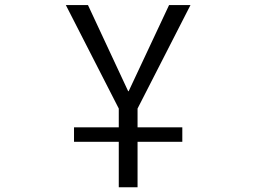

<svg xmlns="http://www.w3.org/2000/svg" viewBox="-20 -540 1040 779"><path d="M280.3 35.2V-23.4H461.9V-99.6L247.1 -519.5H336.9L500 -169.9H502L666 -519.5H752.9L538.1 -99.6V-23.4H719.7V35.2H538.1V219.7H461.9V35.2Z"/></svg>

Font: GenEi Gothic M SemiLight
Style: Regular
Weight: 350
Designer: o_tamon (Modified); [Source Han Sans]
Ryoko NISHIZUKA  (kana & ideographs); Paul D. Hunt (Latin, Greek & Cyrillic); Wenl
Version: Version 1.1a;Original Version 1.004